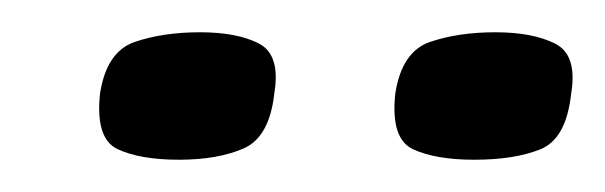

<svg xmlns="http://www.w3.org/2000/svg" viewBox="-20 -558 375 119"><path d="M274 -459Q250 -459 236 -465.5Q222 -472 225 -500Q229 -526 246.5 -532Q264 -538 287 -538Q310 -538 324 -531Q338 -524 334 -500Q331 -472 315 -465.5Q299 -459 274 -459ZM91 -459Q67 -459 53 -465.5Q39 -472 42 -500Q46 -526 63.5 -532Q81 -538 104 -538Q127 -538 140.5 -531Q154 -524 150 -500Q147 -473 131 -466Q115 -459 91 -459Z"/></svg>

Font: Genos Thin
Style: Bold Italic
Weight: 700
Italic angle: -8°
Version: Version 1.010